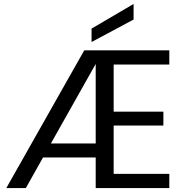

<svg xmlns="http://www.w3.org/2000/svg" viewBox="-20 -953 940 973"><path d="M556 -626V-387H808V-317H556V-72H838V0H465V-155H198L111 0H12L407 -698H838V-626ZM465 -226V-629L238 -226ZM657 -854 444 -740V-808L657 -933Z"/></svg>

Font: DVN-Poppins
Style: Regular
Weight: 400
Designer: Ninad Kale (Devanagari), Jonny Pinhorn (Latin)
Foundry: Indian Type Foundry
Version: 4.004